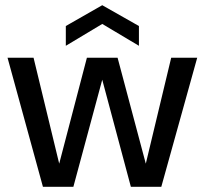

<svg xmlns="http://www.w3.org/2000/svg" viewBox="-20 -718 787 738"><path d="M145 0 9 -496H109L209 -83H206L314 -496H432L542 -83H539L638 -496H738L600 0H483L371 -419H375L262 0ZM233 -542V-618L373 -698L514 -618V-542L373 -626Z"/></svg>

Font: DM Sans 36pt Medium
Style: Regular
Weight: 500
Designer: Colophon Foundry, Jonny Pinhorn
Foundry: Colophon Foundry
Version: Version 4.004;gftools[0.9.30]